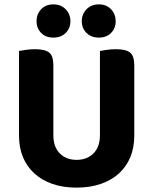

<svg xmlns="http://www.w3.org/2000/svg" viewBox="-20 -841 701 878"><path d="M330 17Q268 17 219.5 0Q171 -17 137 -48Q103 -79 85 -122.5Q67 -166 67 -220V-608Q78 -610 98.5 -613Q119 -616 140 -616Q185 -616 204.5 -601Q224 -586 224 -542V-223Q224 -169 253.5 -139.5Q283 -110 330 -110Q378 -110 407.5 -139.5Q437 -169 437 -223V-608Q448 -610 468.5 -613Q489 -616 510 -616Q555 -616 574.5 -601Q594 -586 594 -542V-220Q594 -166 576 -122.5Q558 -79 524 -48Q490 -17 441 0Q392 17 330 17ZM302 -744Q302 -712 280.5 -690.5Q259 -669 224 -669Q189 -669 168 -690.5Q147 -712 147 -744Q147 -776 168 -798.5Q189 -821 224 -821Q259 -821 280.5 -798.5Q302 -776 302 -744ZM509 -744Q509 -712 488 -690.5Q467 -669 432 -669Q397 -669 375.5 -690.5Q354 -712 354 -744Q354 -776 375.5 -798.5Q397 -821 432 -821Q467 -821 488 -798.5Q509 -776 509 -744Z"/></svg>

Font: Baloo Paaji 2
Style: Bold
Weight: 700
Designer: Shuchita Grover, Noopur Datye and Ek Type
Foundry: Ek Type
Version: Version 1.640;hotconv 1.0.111;makeotfexe 2.5.65597; ttfautoh